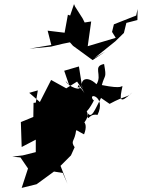

<svg xmlns="http://www.w3.org/2000/svg" viewBox="-20 -912 693 939"><path d="M357 -513 304 -480 230 -521 175 -413 123 -458 165 -470 155 -410 144 -409 143 -340 82 -315 86 -193 155 -229V-168L91 -152L40 -146L80 -142L117 -88L86 7L159 -11L244 -73L287 -66L310 -13L276 -101L327 -152L345 -192C323 -221 348 -232 337 -223C367 -284 330 -286 391 -255C420 -327 362 -337 369 -290C430 -338 409 -389 386 -360C403 -344 455 -448 437 -421C403 -463 502 -443 457 -350C408 -360 411 -301 406 -364C427 -323 445 -378 474 -433L516 -404C595 -447 602 -433 627 -460C561 -398 565 -426 579 -490C571 -494 583 -475 478 -496C493 -551 502 -526 489 -599C431 -588 482 -546 452 -500C399 -551 357 -518 393 -456C359 -514 351 -462 365 -497C392 -458 310 -488 301 -516L318 -496L294 -566L366 -587L384 -472ZM312 -840 296 -752 213 -762 231 -692 124 -674 229 -684 287 -698 322 -705 337 -688 433 -618 494 -659 442 -628 544 -710 586 -751 598 -800 652 -814 653 -868 646 -836 537 -793 528 -756 546 -727 409 -686 426 -807 394 -802 384 -822 347 -880 342 -892 323 -836Z"/></svg>

Font: Hussar Lance
Style: Italic
Weight: 700
Foundry: Cannot Into Space Fonts, PlusOne Fonts
Version: Version 2.27